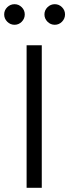

<svg xmlns="http://www.w3.org/2000/svg" viewBox="-56 -895 330 915"><path d="M170.4 -860.6Q185.1 -875 205.1 -875Q225.1 -875 239.5 -860.6Q253.9 -846.2 253.9 -826.2Q253.9 -806.2 239.5 -791.5Q225.1 -776.9 205.1 -776.9Q185.1 -776.9 170.4 -791.5Q155.8 -806.2 155.8 -826.2Q155.8 -846.2 170.4 -860.6ZM-21.5 -860.6Q-6.8 -875 13.2 -875Q33.2 -875 47.6 -860.6Q62 -846.2 62 -826.2Q62 -806.2 47.6 -791.5Q33.2 -776.9 13.2 -776.9Q-6.8 -776.9 -21.5 -791.5Q-36.1 -806.2 -36.1 -826.2Q-36.1 -846.2 -21.5 -860.6ZM143.1 0H70.8V-679.2H143.1Z"/></svg>

Font: Rawengulk
Style: Bold
Weight: 700
Version: Version 0.92